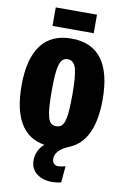

<svg xmlns="http://www.w3.org/2000/svg" viewBox="-119 -968 823 1285"><g transform="rotate(10 292.5 -325.5)"><path d="M432.1 -902.8V-776.9H151.9V-902.8ZM398.9 2Q311 40 311 96.2Q311 119.1 322.3 130.1Q333.5 141.1 352.1 141.1Q372.1 141.1 400.9 132.8L391.1 244.1Q360.8 252 329.1 252Q265.1 252 224.1 219.7Q183.1 187.5 183.1 129.9Q183.1 63.5 235.8 16.1Q17.1 -20 17.1 -349.1Q17.1 -530.8 86.7 -623.3Q156.2 -715.8 292 -715.8Q567.9 -715.8 567.9 -349.1Q567.9 -63.5 398.9 2ZM292 -575.2Q271.5 -575.2 258.3 -564Q245.1 -552.7 236.8 -525.1Q228.5 -497.6 225.3 -455.8Q222.2 -414.1 222.2 -349.1Q222.2 -281.2 225.3 -239.3Q228.5 -197.3 236.6 -169.4Q244.6 -141.6 257.8 -130.9Q271 -120.1 292 -120.1Q309.6 -120.1 321.3 -127.4Q333 -134.8 341.3 -150.1Q349.6 -165.5 354.2 -193.4Q358.9 -221.2 360.8 -257.8Q362.8 -294.4 362.8 -349.1Q362.8 -476.6 347.7 -525.9Q332.5 -575.2 292 -575.2Z"/></g></svg>

Font: Fira Sans Compressed Heavy
Style: Regular
Weight: 900
Width: 1
Designer: Carrois Corporate & Edenspiekermann AG
Foundry: Carrois Corporate GbR & Edenspiekermann AG
Version: Version 4.203;PS 004.203;hotconv 1.0.88;makeotf.lib2.5.64775